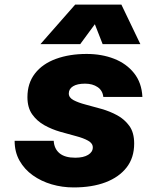

<svg xmlns="http://www.w3.org/2000/svg" viewBox="-20 -808 690 840"><path d="M302 12Q252 12 206 -1.5Q160 -15 123.5 -41Q87 -67 65.5 -105Q44 -143 44 -192H215Q217 -157 240.5 -137.5Q264 -118 309 -118Q345 -118 365.5 -130.5Q386 -143 386 -163Q386 -181 365.5 -192.5Q345 -204 312.5 -212.5Q280 -221 243.5 -231.5Q207 -242 174.5 -260Q142 -278 121 -307.5Q100 -337 100 -383Q100 -444 133 -486.5Q166 -529 225 -550.5Q284 -572 359 -572Q425 -572 479 -551Q533 -530 566.5 -488Q600 -446 603 -384H432Q429 -412 407 -427Q385 -442 352 -442Q318 -442 299.5 -430.5Q281 -419 281 -399Q281 -381 301.5 -370Q322 -359 354.5 -350.5Q387 -342 424 -331.5Q461 -321 493 -303.5Q525 -286 546 -257Q567 -228 567 -180Q567 -118 534 -75.5Q501 -33 442 -10.5Q383 12 302 12ZM157 -615 309 -788H511L594 -615H429L395 -702L331 -615Z"/></svg>

Font: Azeret Mono Thin ExtraBold
Style: Italic
Weight: 800
Italic angle: -12°
Version: Version 1.002